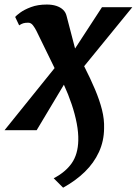

<svg xmlns="http://www.w3.org/2000/svg" viewBox="-52 -588 617 867"><path d="M113 -447.5Q106.5 -461 97.2 -473.2Q88 -485.5 75.5 -485.5Q61.5 -485.5 52.8 -482.8Q44 -480 34.5 -473.5L16.5 -511.5Q21 -517.5 39.2 -531Q57.5 -544.5 88 -556Q118.5 -567.5 159.5 -567.5Q183.5 -567.5 202 -561.5Q220.5 -555.5 232.5 -544.2Q244.5 -533 248.5 -516.5L287 -369L408.5 -555.5H545.5L328 -289Q356.5 -233 377 -184.5Q397.5 -136 408.5 -92.5Q419.5 -49 418 -8Q417.5 49 394.8 98.5Q372 148 331 188Q290 228 233 259.5L190.5 217Q244 189 272 148.8Q300 108.5 301.5 46.5Q302.5 11 294.5 -31Q286.5 -73 271.5 -117.5Q256.5 -162 236.5 -205.5L113.5 0H-31.5L194.5 -280.5Z"/></svg>

Font: Merriweather ExtraBold
Style: Italic
Weight: 800
Italic angle: -7.8°
Version: Version 2.101